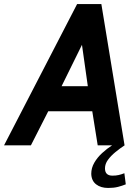

<svg xmlns="http://www.w3.org/2000/svg" viewBox="-63 -720 690 951"><path d="M-43 0 319 -700H439L554 0H421L394 -169H176L90 0ZM242 -293H372L343 -498ZM492 0H554Q531 15 508.5 33.5Q486 52 471.5 72Q457 92 457 114Q457 150 494 150Q511 150 524.5 147Q538 144 553 138L560 193Q543 200 522 205.5Q501 211 473 211Q436 211 413 193Q390 175 389 141Q389 112 404 86Q419 60 443 38Q467 16 492 0Z"/></svg>

Font: Cabin VF Beta
Style: Italic
Weight: 400
Italic angle: -7°
Designer: Pablo Impallari
Foundry: Pablo Impallari. http://www.impallari.com Igino Marini. http://www.ikern.com
Version: Version 2.300